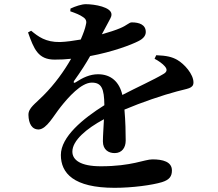

<svg xmlns="http://www.w3.org/2000/svg" viewBox="-20 -834 1040 918"><path d="M827 -548C802 -562 777 -568 727 -570L719 -553C737 -544 758 -529 768 -517C781 -502 779 -490 761 -480C716 -453 634 -416 565 -380C551 -442 511 -479 449 -479C410 -479 376 -463 341 -440C333 -435 330 -440 334 -447C368 -494 393 -534 411 -566C519 -586 608 -620 641 -637C668 -650 677 -666 677 -681C677 -716 646 -727 610 -727C597 -727 588 -713 554 -699C533 -690 502 -680 467 -670L496 -724C505 -743 513 -751 513 -765C513 -800 433 -814 390 -814C371 -814 340 -804 317 -793L316 -780C342 -771 362 -763 376 -753C394 -742 395 -729 390 -713C387 -698 379 -675 366 -645C331 -639 297 -634 267 -633C198 -632 163 -659 129 -687L114 -679C142 -600 162 -549 241 -549C267 -549 294 -550 320 -553C287 -495 242 -432 188 -378C149 -338 115 -318 116 -284C117 -244 132 -214 166 -215C204 -218 235 -279 271 -324C306 -368 368 -439 419 -439C466 -439 478 -410 479 -331C377 -267 271 -180 271 -93C271 -6 332 64 528 64C613 64 708 51 754 37C790 26 802 9 802 -19C802 -61 758 -72 709 -72C670 -72 611 -39 462 -39C365 -39 326 -69 326 -109C326 -162 393 -219 477 -264C475 -222 472 -184 472 -158C472 -118 499 -102 528 -102C563 -102 581 -128 581 -162C581 -198 580 -255 575 -310C658 -345 758 -379 826 -397C876 -411 905 -410 905 -440C905 -479 862 -528 827 -548Z"/></svg>

Font: Noto Serif CJK HK
Style: Bold
Weight: 700
Designer: Ryoko NISHIZUKA 西塚涼子 (kana & ideographs); Frank Grießhammer (Latin, Greek & Cyrillic); Wenlong ZHANG 张文龙 (bopomofo); San
Foundry: Adobe
Version: Version 2.001;hotconv 1.1.0;makeotfexe 2.6.0